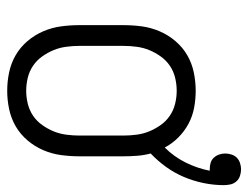

<svg xmlns="http://www.w3.org/2000/svg" viewBox="-100 -598 705 546"><g transform="rotate(90 253.0 -324.5)"><path d="M238 8Q211 8 185 2.5Q159 -3 136.5 -16Q114 -29 96.5 -49.5Q79 -70 68.5 -94.5Q58 -119 54.5 -145Q51 -171 51 -197V-323Q51 -349 54.5 -375Q58 -401 68.5 -425.5Q79 -450 96.5 -470.5Q114 -491 136.5 -504Q159 -517 185 -522.5Q211 -528 238 -528Q262 -528 286 -523.5Q310 -519 331.5 -507.5Q353 -496 370.5 -478.5Q388 -461 399 -440Q425 -466 441.5 -499Q458 -532 465 -568H460Q451 -568 442.5 -570.5Q434 -573 428 -579.5Q422 -586 419 -594.5Q416 -603 416 -612Q416 -621 419 -630Q422 -639 428 -645Q434 -651 443 -654Q452 -657 461 -657Q470 -657 479.5 -654Q489 -651 495.5 -643.5Q502 -636 504 -626.5Q506 -617 506 -608Q506 -579 500 -550Q494 -521 482.5 -494Q471 -467 454 -443.5Q437 -420 416 -400Q421 -381 422.5 -361.5Q424 -342 424 -323V-197Q424 -171 420.5 -145Q417 -119 406.5 -94.5Q396 -70 378.5 -49.5Q361 -29 338.5 -16Q316 -3 290 2.5Q264 8 238 8ZM238 -46Q256 -46 274.5 -50.5Q293 -55 308.5 -65.5Q324 -76 335 -91.5Q346 -107 353 -124Q360 -141 362.5 -160Q365 -179 365 -197V-323Q365 -341 362.5 -360Q360 -379 353 -396Q346 -413 335 -428.5Q324 -444 308.5 -454.5Q293 -465 274.5 -469.5Q256 -474 238 -474Q219 -474 200.5 -469.5Q182 -465 166.5 -454.5Q151 -444 140 -428.5Q129 -413 122 -396Q115 -379 112.5 -360Q110 -341 110 -323V-197Q110 -179 112.5 -160Q115 -141 122 -124Q129 -107 140 -91.5Q151 -76 166.5 -65.5Q182 -55 200.5 -50.5Q219 -46 238 -46Z"/></g></svg>

Font: Iosevka QP Light
Style: Regular
Weight: 300
Designer: Belleve Invis
Foundry: Belleve Invis
Version: Version 20.0.0; ttfautohint (v1.8.4)